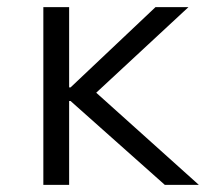

<svg xmlns="http://www.w3.org/2000/svg" viewBox="-20 -516 582 536"><path d="M101 0V-496H173V-272H177L414 -496H506L229 -239L231 -273L535 0H440L177 -234H173V0Z"/></svg>

Font: Nunito Sans 6pt Light
Style: Regular
Weight: 300
Version: Version 3.101;gftools[0.9.27]